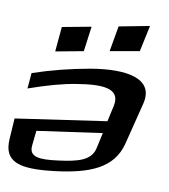

<svg xmlns="http://www.w3.org/2000/svg" viewBox="-130 -755 746 846"><g transform="rotate(10 242.5 -331.5)"><path d="M168 17C327 -2 427 -44 456 -156L503 -343C533 -461 405 -482 247 -455C162 -440 78 -419 -5 -391L-11 -321C71 -350 141 -369 198 -378C312 -397 394 -393 377 -312L361 -240L-44 -181L-50 -88C-57 17 17 35 168 17ZM178 -32C95 -21 47 -24 53 -78L60 -144L350 -185L335 -116C323 -58 264 -43 178 -32ZM205 -526 220 -638 91 -614 81 -503ZM448 -569 473 -686 337 -660 317 -546Z"/></g></svg>

Font: Gamestation Warped
Style: Italic
Weight: 400
Designer: Jonas Hecksher
Foundry: Jonas Hecksher, Playtypeª, e-types AS
Version: Version 1.003